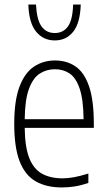

<svg xmlns="http://www.w3.org/2000/svg" viewBox="-20 -814 468 843"><path d="M251.5 9Q183.5 9 136.8 -17.8Q90 -44.5 66.2 -105.8Q42.5 -167 42.5 -270.5Q42.5 -373 65.8 -434Q89 -495 129.5 -521.8Q170 -548.5 221.5 -548.5Q273.5 -548.5 311.8 -522.2Q350 -496 371 -435Q392 -374 392 -270V-252.5H88.5Q89.5 -168.5 108.5 -120.2Q127.5 -72 164.2 -51.5Q201 -31 255 -31Q278.5 -31 305.5 -36Q332.5 -41 368 -52V-11Q335 0.5 306.8 4.8Q278.5 9 251.5 9ZM221.5 -510Q184.5 -510 155 -491.2Q125.5 -472.5 107.5 -424.8Q89.5 -377 88.5 -290.5H347Q346 -377 329.8 -424.8Q313.5 -472.5 285.8 -491.2Q258 -510 221.5 -510ZM220.5 -636.5Q170 -636.5 138.5 -675Q107 -713.5 104.5 -794H138Q141.5 -726.5 162.5 -697.8Q183.5 -669 220.5 -669Q257.5 -669 278.2 -697.8Q299 -726.5 301 -794H334.5Q332 -713 301.5 -674.8Q271 -636.5 220.5 -636.5Z"/></svg>

Font: Encode Sans Cnd XLt
Style: Regular
Weight: 200
Width: 3
Designer: Multiple Designers
Foundry: Impallari Type
Version: Version 3.002; ttfautohint (v1.8.3) -l 8 -r 50 -G 200 -x 14 